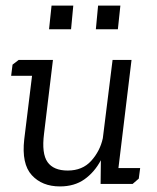

<svg xmlns="http://www.w3.org/2000/svg" viewBox="-20 -660 562 689"><path d="M324 -555 332 -640H412L403 -555ZM156 -555 165 -640H243L235 -555ZM483 -57 478 -19 456 0H341L342 -85Q319 -42 283 -16.5Q247 9 195 9Q131 9 94 -31.5Q57 -72 67 -160L95 -388H20L25 -428L47 -445H170L138 -180Q129 -109 150.5 -78.5Q172 -48 223 -48Q276 -48 307.5 -83Q339 -118 349 -164L384 -445H452L405 -57Z"/></svg>

Font: Zilla Slab
Style: Italic
Weight: 400
Italic angle: -6°
Designer: Typotheque.com
Foundry: Typotheque type foundry
Version: Version 1.1; 2017; ttfautohint (v1.6)